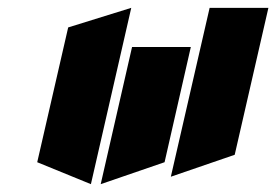

<svg xmlns="http://www.w3.org/2000/svg" viewBox="-20 -520 705 490"><path d="M315 -500 212 -50 75 -106 154 -450ZM515 -500H665L579 -125L416 -69ZM317 -400H467L400 -106L237 -50Z"/></svg>

Font: SOV_Meka
Style: Italic
Weight: 400
Italic angle: -13°
Version: Version 1.00